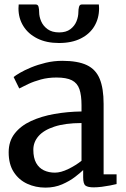

<svg xmlns="http://www.w3.org/2000/svg" viewBox="-20 -844 573 875"><path d="M19.5 -149.9Q19.5 -200.5 47 -235.6Q74.5 -270.8 121.4 -292.4Q168.4 -314.1 227.9 -324.6Q287.3 -335.1 351.5 -336V-364.4Q351.5 -409.7 342 -437.6Q332.4 -465.4 307.7 -478.1Q283 -490.7 237.6 -490.7Q198.9 -490.7 166.3 -481.8Q133.8 -472.9 108.8 -461.1Q83.7 -449.4 67.7 -440.8L42.1 -492.9Q49.8 -499.6 70.6 -511.9Q91.4 -524.1 121.8 -536.7Q152.3 -549.3 188.8 -558.1Q225.3 -566.8 263.9 -566.8Q334.2 -566.8 375.4 -547.4Q416.6 -527.9 434.4 -484.6Q452.2 -441.3 452.2 -370.3V-49.5H511.3V-5.2Q500.1 -2.3 482 1.2Q463.9 4.7 443.8 7.3Q423.7 9.8 406.9 9.8Q380.6 9.8 369.8 1.9Q359 -6 359 -36V-69Q346.5 -56.6 321.8 -37.6Q297.2 -18.7 263 -3.8Q228.8 11 187.1 11Q142.3 11 104.1 -6.5Q66 -24 42.8 -59.7Q19.5 -95.4 19.5 -149.9ZM230.4 -57.2Q257.2 -57.2 291.4 -73.8Q325.6 -90.5 351.5 -111.3V-283.3Q276.4 -283 227.8 -266.9Q179.1 -250.9 155.5 -223.6Q131.9 -196.4 131.9 -161.6Q131.9 -124.5 144.7 -101.4Q157.6 -78.4 179.9 -67.8Q202.2 -57.2 230.4 -57.2ZM143 -823.6Q153.3 -823.6 155.9 -812.3Q158.4 -801.1 158.4 -789.2Q158.4 -768.3 167.6 -746.9Q176.9 -725.5 197 -710.9Q217.1 -696.3 249.7 -696.3Q281.3 -696.3 300.6 -710.9Q319.9 -725.5 328.6 -746.9Q337.2 -768.3 337.2 -789.2Q337.2 -801.1 340 -812.3Q342.8 -823.6 352.7 -823.6H430.5Q430.8 -819.6 431.1 -814.5Q431.5 -809.4 431.5 -805.8Q431.5 -760.7 410.3 -725Q389.2 -689.3 348.3 -668.7Q307.4 -648 248.7 -648Q191.5 -648 150.1 -668.7Q108.7 -689.3 86.5 -725Q64.2 -760.7 64.2 -805.8Q64.2 -810.1 64.7 -814.5Q65.2 -818.9 65.2 -823.6Z"/></svg>

Font: Merriweather 7pt Light
Style: Regular
Weight: 300
Designer: Eben Sorkin
Foundry: Eben Sorkin
Version: Version 2.200;gftools[0.9.31]